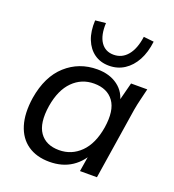

<svg xmlns="http://www.w3.org/2000/svg" viewBox="-137 -852 878 968"><g transform="rotate(20 302.5 -368.5)"><path d="M236 9Q167 9 120 -23.5Q73 -56 54 -117.5Q35 -179 48 -265Q68 -386 138 -449Q208 -512 306 -512Q372 -512 416.5 -479Q461 -446 470 -388L459 -387L489 -503H576Q569 -473 561.5 -443Q554 -413 549 -384L489 0H398L417 -117H432Q406 -58 356 -24.5Q306 9 236 9ZM262 -63Q329 -63 377 -110.5Q425 -158 440 -249Q455 -344 420.5 -391.5Q386 -439 315 -439Q248 -439 201 -392Q154 -345 139 -255Q124 -159 157.5 -111Q191 -63 262 -63ZM353 -549Q307 -549 274 -572.5Q241 -596 224 -638.5Q207 -681 210 -740L266 -746Q263 -680 287 -644.5Q311 -609 356 -609Q401 -609 430.5 -644.5Q460 -680 469 -746L524 -740Q517 -681 494 -638.5Q471 -596 435 -572.5Q399 -549 353 -549Z"/></g></svg>

Font: Mulish ExtraLight Medium
Style: Italic
Weight: 500
Italic angle: -9°
Version: Version 3.603